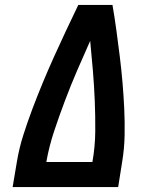

<svg xmlns="http://www.w3.org/2000/svg" viewBox="-20 -755 640 775"><path d="M31 0 48 -101Q57 -156 74 -209.5Q91 -263 111 -316Q131 -369 153 -422Q175 -475 198.5 -527Q222 -579 246.5 -631Q271 -683 296 -735H434Q443 -683 450 -631Q457 -579 463.5 -527Q470 -475 474.5 -422Q479 -369 481.5 -316Q484 -263 483 -209Q482 -155 473 -101L457 0ZM167 -101H353Q364 -163 364.5 -225Q365 -287 362.5 -348Q360 -409 355 -469.5Q350 -530 344 -590Q317 -530 291 -469.5Q265 -409 242 -348Q219 -287 198.5 -225.5Q178 -164 167 -101Z"/></svg>

Font: Iosevka Curly Slab ExObl
Style: Bold
Weight: 700
Width: 7
Italic angle: -9°
Monospace: yes
Designer: Belleve Invis
Foundry: Belleve Invis
Version: Version 11.0.0; ttfautohint (v1.8.3)